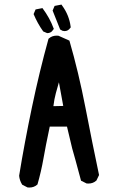

<svg xmlns="http://www.w3.org/2000/svg" viewBox="-20 -820 540 848"><path d="M230.5 -662.6Q233.4 -662.6 238.3 -662.1Q262.2 -651.9 286.6 -640.6Q327.1 -501 357.4 -344.5Q387.7 -188 417.5 -46.9L405.8 -22.5L404.3 -21.5Q390.6 -9.3 370.1 -9.3Q367.2 -9.3 362.3 -9.8L337.9 -22Q323.7 -77.1 314 -110.6Q304.2 -144 298.8 -164.6Q288.6 -205.1 275.9 -260.7H199.7Q181.2 -173.3 171.9 -119.6Q162.1 -63.5 145.5 -5.4L143.6 -3.9Q129.9 8.3 109.4 8.3Q106.4 8.3 101.6 7.8L78.6 -3.9L77.1 -5.9Q66.4 -23.4 64.5 -43.9Q87.9 -188 121.1 -346.4Q154.3 -504.9 194.3 -648.9L196.3 -650.4Q210 -662.6 230.5 -662.6ZM215.8 -351.1 259.3 -352.1 240.2 -456.5Q233.9 -435.1 226.8 -408.9Q219.7 -382.8 215.8 -351.1ZM189.5 -673.8H188L170.9 -681.2Q145.5 -716.8 128.4 -757.8L137.2 -778.3L167.5 -784.2Q200.2 -740.2 216.3 -695.8L217.8 -692.4Q212.9 -685.5 209.5 -681.9Q206.1 -678.2 200.7 -676Q195.3 -673.8 189.5 -673.8ZM290.5 -696.8Q280.8 -682.6 265.1 -682.6Q261.2 -682.6 255.9 -684.1L245.6 -689.9L212.4 -773.4L221.2 -793.9L251.5 -799.8L254.4 -795.4Q285.6 -752.9 292 -702.1L292.5 -699.2Z"/></svg>

Font: Bakudai
Style: Bold
Weight: 700
Version: Version 1.48